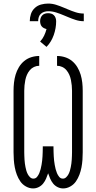

<svg xmlns="http://www.w3.org/2000/svg" viewBox="-20 -1049 540 1077"><path d="M334 8Q318 8 303 0.5Q288 -7 278 -19.5Q268 -32 261.5 -47Q255 -62 250 -77Q245 -62 238.5 -47Q232 -32 222 -19.5Q212 -7 197 0.5Q182 8 166 8Q145 8 125.5 -3Q106 -14 94 -31.5Q82 -49 74.5 -69Q67 -89 63 -110Q59 -131 57.5 -152.5Q56 -174 56 -195V-540Q56 -563 58.5 -585.5Q61 -608 67.5 -630Q74 -652 86 -672Q98 -692 115.5 -706.5Q133 -721 155 -728Q177 -735 200 -735V-680Q185 -680 171 -673.5Q157 -667 147 -655Q137 -643 131 -629Q125 -615 122 -600Q119 -585 117.5 -570Q116 -555 116 -540V-195Q116 -185 116.5 -174.5Q117 -164 117.5 -153.5Q118 -143 119.5 -132.5Q121 -122 123 -111.5Q125 -101 128 -91Q131 -81 136 -71.5Q141 -62 149 -54.5Q157 -47 167 -47Q180 -47 188 -57Q196 -67 200.5 -78Q205 -89 208 -100.5Q211 -112 213 -124Q215 -136 216.5 -148Q218 -160 218.5 -172Q219 -184 219.5 -196Q220 -208 220 -221V-228H280V-221Q280 -208 280.5 -196Q281 -184 281.5 -172Q282 -160 283.5 -148Q285 -136 287 -124Q289 -112 292 -100.5Q295 -89 299.5 -78Q304 -67 312 -57Q320 -47 333 -47Q343 -47 351 -54.5Q359 -62 364 -71.5Q369 -81 372 -91Q375 -101 377 -111.5Q379 -122 380.5 -132.5Q382 -143 382.5 -153.5Q383 -164 383.5 -174.5Q384 -185 384 -195V-540Q384 -555 382.5 -570Q381 -585 378 -600Q375 -615 369 -629Q363 -643 353 -655Q343 -667 329 -673.5Q315 -680 300 -680V-735Q323 -735 345 -728Q367 -721 384.5 -706.5Q402 -692 414 -672Q426 -652 432.5 -630Q439 -608 441.5 -585.5Q444 -563 444 -540V-195Q444 -174 442.5 -152.5Q441 -131 437 -110Q433 -89 425.5 -69Q418 -49 406 -31.5Q394 -14 374.5 -3Q355 8 334 8ZM194 -930H147Q147 -951 153.5 -970.5Q160 -990 175 -1004Q190 -1018 210 -1023.5Q230 -1029 250 -1029Q273 -1029 295 -1022Q317 -1015 338 -1006L362 -996Q383 -987 405 -980Q427 -973 450 -973V-930Q427 -930 405 -937Q383 -944 362 -953L338 -963Q317 -972 295 -979Q273 -986 250 -986Q239 -986 228 -982.5Q217 -979 209 -971.5Q201 -964 197.5 -953Q194 -942 194 -930ZM241 -786 205 -816Q219 -831 227.5 -849Q236 -867 241 -886Q233 -888 226 -891.5Q219 -895 214 -901Q209 -907 207 -915Q205 -923 205 -930Q205 -939 208 -948Q211 -957 217.5 -963.5Q224 -970 232.5 -972.5Q241 -975 250 -975Q259 -975 267.5 -972.5Q276 -970 282.5 -963.5Q289 -957 292 -948Q295 -939 295 -930Q295 -891 281.5 -852.5Q268 -814 241 -786Z"/></svg>

Font: Iosevka Curly Slab Light
Style: Regular
Weight: 300
Monospace: yes
Designer: Belleve Invis
Foundry: Belleve Invis
Version: Version 22.1.2; ttfautohint (v1.8.4)